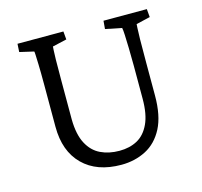

<svg xmlns="http://www.w3.org/2000/svg" viewBox="-89 -670 818 777"><g transform="rotate(-15 320.0 -282.0)"><path d="M47.9 -573.2H240.2L243.2 -539.1L183.6 -525.4Q183.6 -523.4 182.6 -511.7Q181.6 -500 181.2 -470.7Q180.7 -441.4 180.7 -383.8V-219.7Q181.6 -157.2 201.7 -119.1Q221.7 -81.1 256.3 -64.5Q291 -47.9 335 -47.9Q377.9 -47.9 410.2 -65.4Q442.4 -83 460.9 -122.6Q479.5 -162.1 479.5 -227.5V-366.2Q479.5 -407.2 478.5 -440.4Q477.5 -473.6 476.6 -495.6Q475.6 -517.6 473.6 -525.4L405.3 -539.1L408.2 -573.2H589.8L592.8 -539.1L534.2 -525.4Q534.2 -522.5 533.2 -509.3Q532.2 -496.1 531.7 -462.9Q531.2 -429.7 531.2 -366.2V-226.6Q531.2 -142.6 504.4 -90.8Q477.5 -39.1 431.2 -15.1Q384.8 8.8 328.1 8.8Q225.6 8.8 167.5 -48.8Q109.4 -106.4 109.4 -209V-383.8Q109.4 -440.4 108.4 -469.7Q107.4 -499 106.9 -510.7Q106.4 -522.5 105.5 -525.4L45.9 -539.1Z"/></g></svg>

Font: Crimson Pro Light
Style: Regular
Weight: 300
Designer: Jacques Le Bailly
Foundry: Baron von Fonthausen
Version: Version 1.003